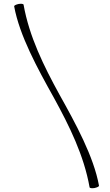

<svg xmlns="http://www.w3.org/2000/svg" viewBox="-20 -829 585 1018"><path d="M55 -796C83 -641 179 -466 265 -312C348 -161 425 -5 455 164C456 169 468 170 481 168C495 165 505 160 505 156C477 1 381 -174 295 -328C212 -479 135 -635 105 -804C104 -809 92 -810 79 -808C65 -805 55 -800 55 -796Z"/></svg>

Font: Nupuram Thin
Style: Regular
Weight: 100
Designer: Santhosh Thottingal (santhosh.thottingal@gmail.com)
Foundry: SMC
Version: Version 1.000